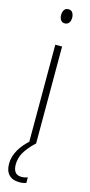

<svg xmlns="http://www.w3.org/2000/svg" viewBox="-144 -759 471 1009"><g transform="rotate(15 92.0 -254.5)"><path d="M94 -727Q110 -727 117 -715.5Q124 -704 124 -689Q124 -671 116 -660.5Q108 -650 93 -650Q79 -650 71.5 -661Q64 -672 64 -688Q64 -704 71 -715.5Q78 -727 94 -727ZM112 -529V0H75V-529ZM37 132Q37 188 82 188Q92 188 101.5 186Q111 184 116 182V212Q109 215 99 216.5Q89 218 78 218Q42 218 22 197.5Q2 177 2 138Q2 98 24 60.5Q46 23 85 -10L110 0Q72 36 54.5 67Q37 98 37 132Z"/></g></svg>

Font: Noto Sans Lao Looped ExtraCondensed ExtraLight
Style: Regular
Weight: 200
Width: 2
Designer: Mark Frömberg, Ben Mitchell
Foundry: The Fontpad Ltd
Version: Version 1.002; ttfautohint (v1.8.4.7-5d5b)